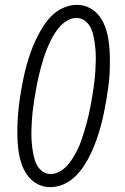

<svg xmlns="http://www.w3.org/2000/svg" viewBox="-20 -763 515 791"><path d="M187 8Q158 8 133 -5.5Q108 -19 92 -42Q76 -65 67.5 -92Q59 -119 55.5 -147.5Q52 -176 51.5 -205.5Q51 -235 52.5 -265Q54 -295 57.5 -324.5Q61 -354 66 -384V-385Q71 -412 76.5 -439.5Q82 -467 89.5 -494Q97 -521 106.5 -548Q116 -575 128.5 -601Q141 -627 156.5 -652Q172 -677 193 -698Q214 -719 241.5 -731Q269 -743 297 -743Q326 -743 351 -729.5Q376 -716 392 -693Q408 -670 416.5 -643Q425 -616 428.5 -587.5Q432 -559 432.5 -529.5Q433 -500 432 -470Q431 -440 427 -410.5Q423 -381 418 -351V-350Q413 -323 407.5 -295.5Q402 -268 394.5 -241Q387 -214 377.5 -187Q368 -160 356 -134Q344 -108 328 -83Q312 -58 291 -37Q270 -16 242.5 -4Q215 8 187 8ZM189 -46Q207 -46 224.5 -55.5Q242 -65 255.5 -79.5Q269 -94 279.5 -111Q290 -128 298.5 -145Q307 -162 313.5 -180Q320 -198 325.5 -216Q331 -234 336 -252Q341 -270 345 -288Q349 -306 352.5 -324Q356 -342 359 -360Q362 -379 365 -398Q368 -417 370 -436Q372 -455 373 -473.5Q374 -492 374.5 -510.5Q375 -529 374 -547.5Q373 -566 370.5 -584Q368 -602 364 -619.5Q360 -637 351.5 -652.5Q343 -668 328.5 -678.5Q314 -689 295 -689Q277 -689 259.5 -679.5Q242 -670 228.5 -655.5Q215 -641 204.5 -624Q194 -607 186 -590Q178 -573 171 -555Q164 -537 158.5 -519Q153 -501 148 -483Q143 -465 139 -447Q135 -429 131.5 -411Q128 -393 125 -375Q122 -356 119 -337Q116 -318 114 -299Q112 -280 111 -261.5Q110 -243 109.5 -224.5Q109 -206 110 -187.5Q111 -169 113.5 -151Q116 -133 120 -115.5Q124 -98 132.5 -82.5Q141 -67 155.5 -56.5Q170 -46 189 -46Z"/></svg>

Font: Iosevka QP Light
Style: Italic
Weight: 300
Italic angle: -9°
Designer: Belleve Invis
Foundry: Belleve Invis
Version: Version 20.0.0; ttfautohint (v1.8.4)